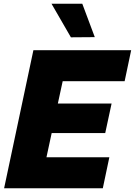

<svg xmlns="http://www.w3.org/2000/svg" viewBox="-20 -1009 723 1029"><path d="M360 -809 256 -989H421L488 -810ZM2 0 159 -740H683L648 -574H316L290 -454H578L544 -296H257L229 -166H566L531 0Z"/></svg>

Font: Be Vietnam Pro Black
Style: Italic
Weight: 900
Italic angle: -12°
Designer: Lam Bao, Tony Le, Vietanh Nguyen
Foundry: Yellow Type Foundry
Version: Version 1.002; ttfautohint (v1.8.3)